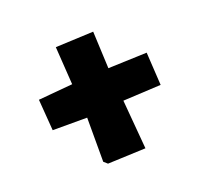

<svg xmlns="http://www.w3.org/2000/svg" viewBox="-82 -686 693 631"><g transform="rotate(-20 264.5 -371.0)"><path d="M63 -324.2 54.7 -433.6 174.8 -444.3 166 -577.1 298.8 -583 304.7 -453.1 440.4 -458 447.3 -342.8 314.5 -335.9 329.1 -164.1 196.3 -158.7 183.6 -169.9V-324.2Z"/></g></svg>

Font: Noot
Style: Regular
Weight: 400
Designer: Amos Jerbi
Foundry: Amos Jerbi
Version: Version 1.000;PS 001.001;hotconv 1.0.56